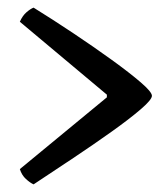

<svg xmlns="http://www.w3.org/2000/svg" viewBox="-20 -529 418 503"><path d="M68 -46Q59 -50 48 -60Q37 -70 32 -86L260 -274V-281L32 -472Q39 -488 49.5 -497Q60 -506 68 -509Q118 -478 172 -442Q226 -406 273 -372Q320 -338 349 -313Q378 -288 378 -278Q378 -268 349 -243Q320 -218 273 -184.5Q226 -151 172 -115Q118 -79 68 -46Z"/></svg>

Font: Texturina 72pt SemiBold
Style: Regular
Weight: 600
Designer: Guillermo Torres Carreño
Foundry: Omnibus-Type
Version: Version 1.002; ttfautohint (v1.8.3)